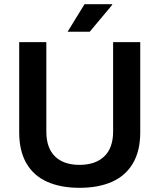

<svg xmlns="http://www.w3.org/2000/svg" viewBox="-20 -888 764 920"><path d="M361 12Q271 12 206 -17Q141 -46 106.5 -105.5Q72 -165 72 -254V-686H202V-258Q202 -179 243.5 -138.5Q285 -98 361 -98Q437 -98 479.5 -138.5Q522 -179 522 -258V-686H652V-254Q652 -165 617 -105.5Q582 -46 517 -17Q452 12 361 12ZM304 -736 385 -868H517L518 -865L410 -736Z"/></svg>

Font: Archivo Variable SemiBold
Style: Regular
Weight: 600
Designer: Hector Gatti
Foundry: Omnibus-Type
Version: Version 2.001